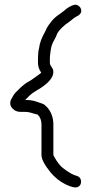

<svg xmlns="http://www.w3.org/2000/svg" viewBox="-20 -709 392 824"><path d="M157 -397C153 -393 147 -389 140 -384C133 -379 127 -375 123 -372C119 -369 113 -364 103 -359C93 -354 80 -344 65 -330L47 -312C40 -305 34 -294 27 -281C20 -263 25 -249 41 -237C48 -232 57 -229 67 -229H83C94 -229 103 -228 110 -226C117 -224 122 -222 127 -221C132 -220 137 -218 142 -217C153 -206 158 -192 158 -174V-44C158 -26 171 -1 198 32C215 52 235 69 261 82C287 95 305 98 315 93C321 90 325 85 327 78C329 71 328 64 325 58C322 52 317 48 310 46C293 42 273 30 250 12C242 6 233 -4 223 -19C213 -34 209 -43 209 -45V-174C209 -204 200 -229 182 -249C175 -256 169 -262 162 -264C155 -266 145 -270 133 -274C121 -278 106 -280 88 -280L106 -298C113 -305 124 -313 136 -320C180 -345 203 -369 208 -391C210 -402 209 -411 203 -419C197 -427 194 -434 194 -439V-457C194 -466 195 -474 196 -481L198 -496C200 -509 204 -522 211 -534C218 -546 223 -557 226 -566C236 -583 254 -600 278 -616C285 -621 291 -626 297 -631L306 -637C327 -646 333 -659 326 -674C323 -680 318 -684 312 -687C306 -690 298 -689 289 -685C280 -681 272 -677 266 -672C260 -667 250 -658 235 -648C220 -638 208 -627 199 -615C190 -603 184 -595 181 -589C178 -583 176 -577 173 -572C159 -547 150 -524 148 -504L145 -490C144 -478 143 -467 143 -457V-439C143 -424 148 -410 157 -397Z"/></svg>

Font: AppleStorm
Style: Rg
Weight: 400
Foundry: Cannot Into Space Fonts
Version: Version 1.01